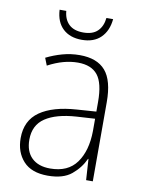

<svg xmlns="http://www.w3.org/2000/svg" viewBox="-83 -779 634 848"><g transform="rotate(10 234.0 -355.5)"><path d="M238 -539Q316 -539 353.5 -495.5Q391 -452 391 -355V0H361L355 -94H353Q334 -52 296.5 -21Q259 10 190 10Q117 10 80.5 -30Q44 -70 44 -133Q44 -212 102 -252.5Q160 -293 267 -300L353 -306V-349Q353 -434 324.5 -469.5Q296 -505 236 -505Q204 -505 171 -496Q138 -487 102 -468L89 -501Q123 -518 160.5 -528.5Q198 -539 238 -539ZM270 -269Q180 -263 131.5 -230.5Q83 -198 83 -133Q83 -80 112.5 -51.5Q142 -23 195 -23Q275 -23 313.5 -76.5Q352 -130 353 -219V-274ZM355 -721Q350 -668 319 -637.5Q288 -607 234 -607Q181 -607 149.5 -636.5Q118 -666 115 -721H145Q148 -683 170.5 -661.5Q193 -640 235 -640Q277 -640 299 -661.5Q321 -683 325 -721Z"/></g></svg>

Font: Noto Sans Sinhala UI SemiCondensed ExtraLight
Style: Regular
Weight: 200
Width: 4
Designer: Jelle Bosma - Monotype Design Team
Foundry: Monotype Imaging Inc.
Version: Version 2.006; ttfautohint (v1.8.4.7-5d5b)